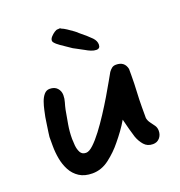

<svg xmlns="http://www.w3.org/2000/svg" viewBox="-136 -884 925 989"><g transform="rotate(-20 326.5 -390.0)"><path d="M204 -10Q161 -10 132.5 -28.5Q104 -47 88 -77Q72 -107 65.5 -142.5Q59 -178 59 -213V-262Q59 -265 62 -285.5Q65 -306 68.5 -330Q72 -354 74 -366Q77 -380 81.5 -401.5Q86 -423 93.5 -444.5Q101 -466 113.5 -480.5Q126 -495 144 -495Q171 -495 185.5 -479Q200 -463 200 -440Q200 -421 194.5 -403Q189 -385 185 -366Q178 -328 171.5 -290Q165 -252 165 -213Q165 -199 167 -177Q169 -155 178 -138Q187 -121 209 -121Q226 -121 249.5 -143Q273 -165 299.5 -200Q326 -235 353 -276.5Q380 -318 403.5 -357.5Q427 -397 444 -427.5Q461 -458 468 -470Q476 -481 485 -488Q494 -495 508 -495Q555 -495 564 -451V-415Q564 -371 561.5 -327.5Q559 -284 559 -243V-184Q562 -168 572 -155Q582 -142 590.5 -129.5Q599 -117 599 -100Q599 -77 585 -61Q571 -45 548 -45Q518 -45 500 -65.5Q482 -86 472 -114Q466 -132 458.5 -160.5Q451 -189 444 -217Q429 -191 410.5 -165.5Q392 -140 372 -116Q340 -76 297 -43Q254 -10 204 -10ZM440 -601Q427 -601 412 -607Q397 -613 384 -621Q381 -623 369 -629Q357 -635 345 -642Q333 -649 328 -651Q290 -677 271.5 -689.5Q253 -702 243 -715Q240 -720 240 -724Q240 -734 249.5 -744.5Q259 -755 270.5 -762.5Q282 -770 289 -769Q293 -769 295.5 -769.5Q298 -770 299 -770Q303 -770 307 -766Q318 -762 334 -751.5Q350 -741 365 -730Q380 -719 384 -714Q427 -679 444 -661Q461 -643 461 -623Q461 -601 440 -601Z"/></g></svg>

Font: Fuzzy Bubbles
Style: Bold
Weight: 700
Designer: Robert E. Leuschke
Foundry: Robert E. Leuschke
Version: Version 1.010; ttfautohint (v1.8.3)